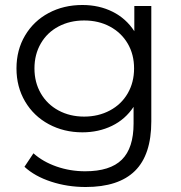

<svg xmlns="http://www.w3.org/2000/svg" viewBox="-20 -550 726 769"><path d="M586 -526V-64Q586 70 520.5 134.5Q455 199 323 199Q250 199 184.5 177.5Q119 156 78 118L114 64Q152 98 206.5 117Q261 136 321 136Q421 136 468 89.5Q515 43 515 -55V-122Q482 -72 428.5 -46Q375 -20 310 -20Q236 -20 175.5 -52.5Q115 -85 80.5 -143.5Q46 -202 46 -276Q46 -350 80.5 -408Q115 -466 175 -498Q235 -530 310 -530Q377 -530 431 -503Q485 -476 518 -425V-526ZM517 -276Q517 -332 491.5 -375.5Q466 -419 420.5 -443.5Q375 -468 317 -468Q260 -468 214.5 -444Q169 -420 143.5 -376Q118 -332 118 -276Q118 -220 143.5 -176Q169 -132 214.5 -107.5Q260 -83 317 -83Q374 -83 420 -107.5Q466 -132 491.5 -176Q517 -220 517 -276Z"/></svg>

Font: Montserrat-Regular
Style: Regular
Weight: 400
Version: Version 7.200